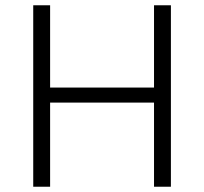

<svg xmlns="http://www.w3.org/2000/svg" viewBox="-20 -708 774 728"><path d="M106 0V-688H170V-376H564V-688H628V0H564V-319H170V0Z"/></svg>

Font: Saira Light
Style: Regular
Weight: 300
Designer: Hector Gatti with collaboration of the Omnibus-Type team
Foundry: Omnibus-Type
Version: Version 1.100; ttfautohint (v1.8.3)